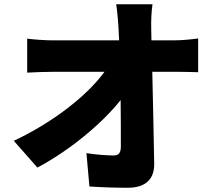

<svg xmlns="http://www.w3.org/2000/svg" viewBox="-20 -832 1040 904"><path d="M693 -642 692 -700C691 -734 693 -778 698 -812H527C533 -773 536 -732 538 -700L541 -642H229C193 -642 136 -646 108 -650V-490C145 -492 195 -494 233 -494H472C392 -384 234 -258 45 -169L156 -43C302 -120 458 -247 548 -361C549 -277 549 -201 549 -142C549 -113 539 -100 516 -100C484 -100 431 -104 387 -111L401 46C462 50 516 52 582 52C667 52 707 10 706 -61C704 -201 700 -351 697 -494H808C836 -494 877 -493 913 -492V-651C887 -647 835 -642 799 -642Z"/></svg>

Font: Noto Sans CJK Black
Style: Bold
Weight: 900
Designer: Ryoko NISHIZUKA (kana & ideographs); Paul D. Hunt (Latin, Greek & Cyrillic); Wenlong ZHANG (bopomofo); Sandoll Communica
Foundry: Adobe Systems Incorporated
Version: Version 1.000;PS 1;hotconv 1.0.78;makeotf.lib2.5.61930